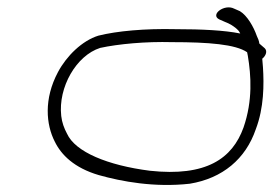

<svg xmlns="http://www.w3.org/2000/svg" viewBox="-20 -548 759 533"><path d="M141 -348C101 -273 108 -202 132 -155C150 -118 186 -82 254 -62C318 -44 409 -27 507 -38C598 -53 662 -107 690 -189C713 -249 713 -314 710 -361L708 -385C718 -393 723 -406 715 -414L700 -427C699 -435 696 -442 693 -448C684 -474 666 -505 646 -517L630 -524C603 -538 562 -507 589 -494L605 -487C616 -483 631 -475 642 -463C644 -461 645 -458 647 -455C602 -464 540 -467 468 -467C382 -469 305 -462 253 -449C208 -435 165 -393 141 -348ZM150 -226C141 -306 192 -394 258 -415C309 -426 384 -433 458 -431C559 -431 634 -425 666 -403L668 -393C677 -339 682 -269 656 -194C625 -108 553 -57 396 -74C279 -89 189 -126 166 -177C158 -192 152 -208 150 -226Z"/></svg>

Font: Stray Cat
Style: SuExtObl
Weight: 400
Version: Version 1.0